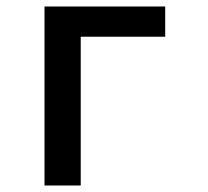

<svg xmlns="http://www.w3.org/2000/svg" viewBox="-20 -571 640 591"><path d="M117 -551H488.5V-458H228.5V0H117Z"/></svg>

Font: JuliaMono SemiBold
Style: Regular
Weight: 600
Monospace: yes
Designer: cormullion
Foundry: corm
Version: Version 0.055; ttfautohint (v1.8.4)